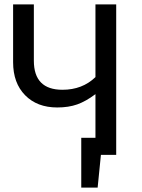

<svg xmlns="http://www.w3.org/2000/svg" viewBox="-20 -709 652 879"><path d="M512 -689V0H442L427 150H352V-78H417V-278Q373 -245 333.5 -231Q294 -217 242 -217Q150 -217 95 -273Q40 -329 40 -424V-689H135V-431Q135 -298 266 -298Q357 -298 417 -356V-689Z"/></svg>

Font: FiraGO
Style: Regular
Weight: 400
Designer: bBox Type
Foundry: bBox Type GmbH
Version: Version 1.001;April 20, 2020;FontCreator 12.0.0.2555 64-bit